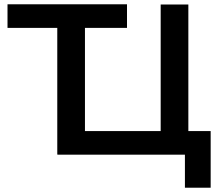

<svg xmlns="http://www.w3.org/2000/svg" viewBox="-20 -720 1023 895"><path d="M962 -109V155H842V1H248V0H247V-590H15V-700H572V-590H376V-109H729V-699H858V-109Z"/></svg>

Font: APTA Sans SemiBold
Style: Bold
Weight: 600
Version: Version 7.200